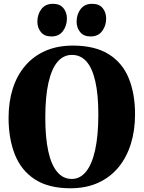

<svg xmlns="http://www.w3.org/2000/svg" viewBox="-20 -998 770 1030"><path d="M360.5 12Q242 12.5 168 -35.2Q94 -83 60 -168.5Q26 -254 26 -366Q26 -451.5 48.5 -522.5Q71 -593.5 115.2 -645.2Q159.5 -697 223.8 -725.2Q288 -753.5 372.5 -753.5Q490 -753 563.5 -707Q637 -661 670.8 -578Q704.5 -495 704.5 -384.5Q704.5 -298.5 682 -226.2Q659.5 -154 615.8 -100.8Q572 -47.5 507.8 -18Q443.5 11.5 360.5 12ZM365 -38Q409.5 -38 441.5 -77.2Q473.5 -116.5 490.5 -193.8Q507.5 -271 507.5 -384Q507.5 -491 491.2 -562Q475 -633 443.8 -668.2Q412.5 -703.5 366 -703.5Q320.5 -703.5 288.8 -666.5Q257 -629.5 240 -554.5Q223 -479.5 223 -366Q223 -260 239 -186.8Q255 -113.5 286.8 -75.8Q318.5 -38 365 -38ZM255 -802.5Q218.5 -802.5 199.5 -825.8Q180.5 -849 180.5 -882Q180.5 -921 202 -949.2Q223.5 -977.5 263.5 -977.5H264.5Q301.5 -977.5 320.2 -954.5Q339 -931.5 339 -898.5Q339 -860.5 317.8 -831.5Q296.5 -802.5 256 -802.5ZM465.5 -802.5Q429 -802.5 410 -825.8Q391 -849 391 -882Q391 -921 412.5 -949.2Q434 -977.5 474 -977.5H475Q512 -977.5 530.8 -954.5Q549.5 -931.5 549.5 -898.5Q549.5 -860.5 528.2 -831.5Q507 -802.5 466.5 -802.5Z"/></svg>

Font: Merriweather 72pt Black
Style: Regular
Weight: 900
Version: Version 2.100